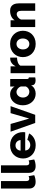

<svg xmlns="http://www.w3.org/2000/svg" viewBox="1636 -2406 780 4093"><g transform="rotate(-90 2026.5 -360.0)"><path d="M53 -730H213V-187Q213 -127 264 -127Q276 -127 290.5 -130.5Q305 -134 317 -141L338 -21Q308 -7 269 1Q230 9 196 9Q127 9 90 -27Q53 -63 53 -131Z M388 -730H548V-187Q548 -127 599 -127Q611 -127 625.5 -130.5Q640 -134 652 -141L673 -21Q643 -7 604 1Q565 9 531 9Q462 9 425 -27Q388 -63 388 -131Z M976 10Q910 10 857.5 -11.5Q805 -33 768.5 -70Q732 -107 713 -155.5Q694 -204 694 -257Q694 -314 713 -364.5Q732 -415 768 -453Q804 -491 856.5 -513Q909 -535 976 -535Q1043 -535 1095 -513Q1147 -491 1183 -453.5Q1219 -416 1237.5 -367Q1256 -318 1256 -264Q1256 -250 1255 -236.5Q1254 -223 1252 -213H864Q868 -160 902.5 -132.5Q937 -105 981 -105Q1016 -105 1048.5 -122Q1081 -139 1092 -168L1228 -130Q1197 -68 1132 -29Q1067 10 976 10ZM1087 -312Q1082 -362 1051 -391Q1020 -420 974 -420Q927 -420 896.5 -390.5Q866 -361 861 -312Z M1451 0 1265 -525H1430L1545 -128L1661 -525H1810L1625 0Z M2076 10Q2022 10 1976.5 -10.5Q1931 -31 1898 -68Q1865 -105 1846.5 -154.5Q1828 -204 1828 -263Q1828 -320 1845 -370Q1862 -420 1893 -456.5Q1924 -493 1966.5 -514Q2009 -535 2060 -535Q2115 -535 2159.5 -509Q2204 -483 2228 -439V-533H2388V-180Q2388 -156 2395.5 -146.5Q2403 -137 2422 -135V0Q2400 5 2384 6.5Q2368 8 2354 8Q2312 8 2286 -10Q2260 -27 2256 -60L2253 -87Q2225 -38 2177.5 -14Q2130 10 2076 10ZM2119 -125Q2152 -125 2182.5 -144.5Q2213 -164 2229 -198V-308Q2214 -348 2180.5 -373.5Q2147 -399 2111 -399Q2085 -399 2063.5 -387.5Q2042 -376 2026 -357Q2010 -338 2001.5 -313Q1993 -288 1993 -260Q1993 -231 2002.5 -206Q2012 -181 2028.5 -163Q2045 -145 2068.5 -135Q2092 -125 2119 -125Z M2845 -388Q2787 -387 2740 -369Q2693 -351 2672 -315V0H2512V-525H2659V-419Q2686 -472 2728.5 -502Q2771 -532 2819 -533Q2830 -533 2835 -533Q2840 -533 2845 -532Z M3136 10Q3069 10 3016.5 -12Q2964 -34 2928 -71.5Q2892 -109 2873.5 -158.5Q2855 -208 2855 -262Q2855 -316 2873.5 -365.5Q2892 -415 2928 -452.5Q2964 -490 3016.5 -512.5Q3069 -535 3136 -535Q3203 -535 3255 -512.5Q3307 -490 3343 -452.5Q3379 -415 3398 -365.5Q3417 -316 3417 -262Q3417 -208 3398.5 -158.5Q3380 -109 3344 -71.5Q3308 -34 3255.5 -12Q3203 10 3136 10ZM3019 -262Q3019 -200 3052 -162.5Q3085 -125 3136 -125Q3161 -125 3182 -135Q3203 -145 3218.5 -163Q3234 -181 3243 -206.5Q3252 -232 3252 -262Q3252 -324 3219 -361.5Q3186 -399 3136 -399Q3111 -399 3089.5 -389Q3068 -379 3052.5 -361Q3037 -343 3028 -317.5Q3019 -292 3019 -262Z M4002 0H3842V-295Q3842 -347 3822.5 -370.5Q3803 -394 3771 -394Q3754 -394 3737 -387Q3720 -380 3704 -367.5Q3688 -355 3675.5 -338Q3663 -321 3656 -301V0H3496V-525H3640V-437Q3669 -484 3722 -509.5Q3775 -535 3844 -535Q3895 -535 3926 -516.5Q3957 -498 3974 -468.5Q3991 -439 3996.5 -404Q4002 -369 4002 -336Z"/></g></svg>

Font: Oxford Sans
Style: Regular
Weight: 800
Designer: Matt McInerney, Pablo Impallari, Rodrigo Fuenzalida
Foundry: Matt McInerney, Pablo Impallari, Rodrigo Fuenzalida
Version: Version 3.000g; ttfautohint (v1.5) -l 8 -r 28 -G 28 -x 14 -D